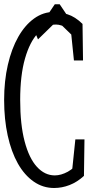

<svg xmlns="http://www.w3.org/2000/svg" viewBox="-27 -891 435 916"><path d="M231 5.9Q177.7 5.9 133.8 -24.7Q89.8 -55.2 58.3 -110.8Q26.9 -166.5 9.8 -244.1Q-7.3 -321.8 -7.3 -414.1Q-7.3 -504.9 10.5 -582Q28.3 -659.2 60.3 -715.3Q92.3 -771.5 135.7 -802.7Q179.2 -834 230 -834Q258.3 -834 294.9 -822.8Q331.5 -811.5 366.7 -776.9L369.1 -602.5H325.7L307.6 -779.8L351.1 -763.2V-691.9Q321.8 -738.8 293.5 -756.3Q265.1 -773.9 240.2 -773.9Q193.4 -773.9 154.3 -732.9Q115.2 -691.9 92.3 -611.8Q69.3 -531.7 69.3 -414.1Q69.3 -296.4 90.6 -216.1Q111.8 -135.7 149.2 -95Q186.5 -54.2 234.4 -54.2Q264.2 -54.2 296.6 -71.8Q329.1 -89.4 358.4 -130.9V-64.9L314 -48.3L332.5 -226.1H376L373.5 -51.8Q340.8 -22 304.7 -8.1Q268.6 5.9 231 5.9ZM257.8 -870.6 350.1 -733.4 336.9 -703.1 215.8 -820.8H274.9L154.3 -703.1L141.6 -733.4L234.4 -870.6Z"/></svg>

Font: Scarab Serif
Style: Condensed
Weight: 400
Designer: John Roberts
Foundry: Scarab
Version: 1.0